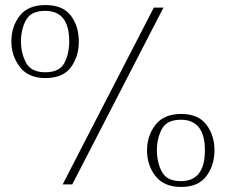

<svg xmlns="http://www.w3.org/2000/svg" viewBox="-20 -730 893 760"><path d="M25 -566Q25 -625 58 -667.5Q91 -710 160 -710Q229 -710 260.5 -668Q292 -626 292 -566Q292 -506 260.5 -463.5Q229 -421 160 -421Q92 -421 58.5 -465Q25 -509 25 -566ZM589 -700H627L266 0H228ZM254 -566Q254 -687 159 -687Q102 -687 82.5 -650Q63 -613 63 -566Q63 -520 83 -482Q103 -444 159 -444Q216 -444 235 -481Q254 -518 254 -566ZM562 -135Q562 -193 595.5 -236Q629 -279 697 -279Q765 -279 797 -236.5Q829 -194 829 -135Q829 -76 797 -33Q765 10 697 10Q629 10 595.5 -33Q562 -76 562 -135ZM791 -135Q791 -256 696 -256Q640 -256 620.5 -219Q601 -182 601 -135Q601 -88 620.5 -50.5Q640 -13 696 -13Q791 -13 791 -135Z"/></svg>

Font: Be Vietnam Thin
Style: Regular
Weight: 100
Designer: Gabriel Lam
Foundry: TypeRant
Version: Version 4.000